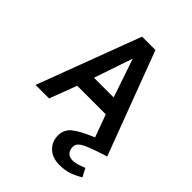

<svg xmlns="http://www.w3.org/2000/svg" viewBox="-215 -658 965 965"><g transform="rotate(45 267.5 -175.0)"><path d="M272 99Q272 143 301.5 171.5Q331 200 383 200Q420 200 449 190Q478 180 508 162L485 118Q479 120 456.5 128.5Q434 137 414 137Q389 137 377 123.5Q365 110 365 87Q365 71 378 59Q391 47 424 33.5Q457 20 522 0L315 -550H220L13 0H109L164 -145H367L411 -25Q336 6 304 32Q272 58 272 99ZM195 -233 265 -439 335 -233Z"/></g></svg>

Font: Cambay Devanagari
Style: Regular
Weight: 700
Designer: Pooja Saxena
Foundry: Pooja Saxena
Version: Version 1.095;PS 001.095;hotconv 1.0.70;makeotf.lib2.5.58329